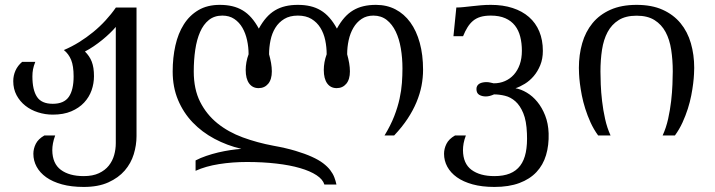

<svg xmlns="http://www.w3.org/2000/svg" viewBox="-20 -549 2896 778"><path d="M533.2 2.4Q533.2 39.1 522 75.9Q510.7 112.8 485.4 142.1Q460 171.4 419.2 189.9Q378.4 208.5 319.3 208.5Q269 208.5 231 198Q192.9 187.5 167.2 169.2Q141.6 150.9 128.4 126.5Q115.2 102.1 115.2 74.2Q115.2 53.7 125 33.9Q134.8 14.2 159.7 0H203.6Q197.3 17.1 194.6 31.7Q191.9 46.4 191.9 59.6Q192.4 113.8 226.6 139.2Q260.7 164.6 319.3 164.6Q356 164.6 380.9 152.8Q405.8 141.1 420.9 122.1Q436 103 442.6 79.3Q449.2 55.7 449.2 31.2V-439.9Q439.5 -428.2 425.3 -414.6Q411.1 -400.9 394.3 -387.2Q377.4 -373.5 359.4 -361.3Q341.3 -349.1 324.2 -340.3Q333.5 -331.1 340.3 -321Q347.2 -311 351.8 -299.1Q356.4 -287.1 358.6 -272.7Q360.8 -258.3 360.8 -240.2Q360.8 -210.9 351.1 -183.1Q341.3 -155.3 320.8 -133.3Q300.3 -111.3 268.8 -97.9Q237.3 -84.5 193.8 -84.5Q163.1 -84.5 134 -93.8Q105 -103 82.8 -120.6Q60.5 -138.2 47.1 -163.3Q33.7 -188.5 33.7 -220.2Q33.7 -242.7 42.7 -262.9Q51.8 -283.2 69.8 -298.3H123Q116.2 -281.2 113.8 -268.1Q111.3 -254.9 111.3 -239.3Q111.3 -184.6 129.9 -156.5Q148.4 -128.4 193.8 -128.4Q239.3 -128.4 258.8 -156.5Q278.3 -184.6 278.3 -239.3Q278.3 -281.7 268.3 -306.2Q258.3 -330.6 238.8 -346.2Q271 -359.9 300.8 -378.4Q330.6 -397 357.4 -418.9Q384.3 -440.9 407.5 -466.1Q430.7 -491.2 449.7 -518.6H533.2Z M1386.7 -329.1Q1391.6 -311.5 1394.8 -293.7Q1397.9 -275.9 1397.9 -259.8Q1397.9 -227.1 1383.1 -209.5Q1368.2 -191.9 1344.2 -191.9Q1319.8 -191.9 1305.9 -210.9Q1292 -230 1292 -265.6Q1292 -280.8 1294.9 -297.1Q1297.9 -313.5 1303.7 -329.1Q1303.7 -357.9 1297.9 -386Q1292 -414.1 1278.3 -436.3Q1264.6 -458.5 1242.2 -472.2Q1219.7 -485.8 1187 -485.8Q1154.3 -485.8 1131.8 -472.2Q1109.4 -458.5 1095.7 -436.3Q1082 -414.1 1076.2 -386Q1070.3 -357.9 1070.3 -329.1Q1075.2 -311.5 1078.4 -293.7Q1081.5 -275.9 1081.5 -259.8Q1081.5 -227.1 1066.7 -209.5Q1051.8 -191.9 1027.8 -191.9Q1003.4 -191.9 989.5 -210.9Q975.6 -230 975.6 -265.6Q975.6 -280.8 978.5 -297.1Q981.4 -313.5 987.3 -329.1Q987.3 -357.9 981.2 -386Q975.1 -414.1 962.4 -436.3Q949.7 -458.5 929.4 -472.2Q909.2 -485.8 880.9 -485.8Q848.6 -485.8 826.4 -468Q804.2 -450.2 790.8 -419.4Q777.3 -388.7 771.2 -347.4Q765.1 -306.2 765.1 -259.3Q765.1 -187.5 791 -136.2Q816.9 -85 861.1 -49.3Q905.3 -13.7 963.9 7.8Q1022.5 29.3 1087.9 41.5Q1139.6 50.8 1177.7 62.3Q1215.8 73.7 1243.4 86.2Q1271 98.6 1289.1 112.3Q1307.1 126 1318.1 140.4Q1329.1 154.8 1334.7 169.4Q1340.3 184.1 1343.3 198.7H1294.4Q1288.1 177.7 1262.5 160.9Q1236.8 144 1195.8 132.1Q1154.8 120.1 1099.9 113.8Q1044.9 107.4 980.5 107.4Q921.4 107.4 867.4 116Q813.5 124.5 772.5 143.1V101.1Q792 90.8 815.7 82.8Q839.4 74.7 864 68.8Q888.7 63 913.1 59.3Q937.5 55.7 958 54.2Q899.9 40.5 849.1 13.4Q798.3 -13.7 760.7 -53Q723.1 -92.3 701.4 -144Q679.7 -195.8 679.7 -259.3Q679.7 -315.4 690.7 -364.5Q701.7 -413.6 724.9 -450.2Q748 -486.8 784.2 -508.1Q820.3 -529.3 870.6 -529.3Q898.4 -529.3 921.1 -523.9Q943.8 -518.6 963.1 -507.1Q982.4 -495.6 998.5 -477.3Q1014.6 -459 1028.8 -433.1Q1043 -459 1059.1 -477.3Q1075.2 -495.6 1094.5 -507.1Q1113.8 -518.6 1136.5 -523.9Q1159.2 -529.3 1187 -529.3Q1214.8 -529.3 1237.5 -523.9Q1260.3 -518.6 1279.5 -507.1Q1298.8 -495.6 1314.9 -477.3Q1331.1 -459 1345.2 -433.1Q1359.4 -459 1375.5 -477.3Q1391.6 -495.6 1410.9 -507.1Q1430.2 -518.6 1452.9 -523.9Q1475.6 -529.3 1503.4 -529.3Q1547.4 -529.3 1582.5 -511Q1617.7 -492.7 1642.6 -458.5Q1667.5 -424.3 1680.9 -375.5Q1694.3 -326.7 1694.3 -266.1Q1694.3 -233.9 1688 -201.2Q1681.6 -168.5 1667.7 -135Q1653.8 -101.6 1631.6 -67.9Q1609.4 -34.2 1577.1 0H1538.1Q1563 -41 1577.4 -78.1Q1591.8 -115.2 1599.1 -148.9Q1606.4 -182.6 1608.6 -213.1Q1610.8 -243.7 1610.8 -271.5Q1610.8 -314 1604.2 -352.8Q1597.7 -391.6 1583.5 -421.1Q1569.3 -450.7 1546.9 -468.3Q1524.4 -485.8 1493.2 -485.8Q1465.3 -485.8 1445.1 -472.2Q1424.8 -458.5 1411.9 -436.3Q1398.9 -414.1 1392.8 -386Q1386.7 -357.9 1386.7 -329.1Z M2203.1 -8.8Q2204.6 39.6 2192.6 79.6Q2180.7 119.6 2153.8 148.2Q2127 176.8 2084.7 192.6Q2042.5 208.5 1983.4 208.5Q1933.1 208.5 1895 198Q1856.9 187.5 1831.3 169.2Q1805.7 150.9 1792.5 126.5Q1779.3 102.1 1779.3 74.2Q1779.3 53.7 1789.1 33.9Q1798.8 14.2 1823.7 0H1867.7Q1861.3 17.1 1858.6 31.7Q1856 46.4 1856 59.6Q1856.4 113.8 1890.6 139.2Q1924.8 164.6 1983.4 164.6Q2020 164.6 2045.9 154.1Q2071.8 143.6 2087.9 122.3Q2104 101.1 2110.6 68.6Q2117.2 36.1 2115.2 -8.3Q2113.3 -59.6 2100.3 -90.6Q2087.4 -121.6 2068.4 -138.4Q2049.3 -155.3 2026.4 -160.9Q2003.4 -166.5 1981.9 -166.5Q1973.1 -162.6 1964.8 -160.4Q1956.5 -158.2 1948.7 -158.2Q1933.1 -158.2 1921.9 -164.8Q1910.6 -171.4 1910.6 -188.5Q1910.6 -196.3 1914.1 -201.7Q1917.5 -207 1923.1 -210.2Q1928.7 -213.4 1936 -214.8Q1943.4 -216.3 1951.2 -216.3Q1959 -216.3 1966.3 -214.6Q1973.6 -212.9 1980.5 -211.4Q2005.4 -211.4 2026.1 -220.5Q2046.9 -229.5 2062.3 -246.6Q2077.6 -263.7 2086.2 -288.1Q2094.7 -312.5 2094.7 -343.3Q2094.7 -374 2088.1 -400.1Q2081.5 -426.3 2066.7 -445.3Q2051.8 -464.4 2027.6 -475.1Q2003.4 -485.8 1968.8 -485.8Q1944.3 -485.8 1926.8 -480.5Q1909.2 -475.1 1896.5 -464.4Q1883.8 -453.6 1874.3 -438.2Q1864.7 -422.9 1856.4 -402.3H1817.4L1829.1 -518.6Q1843.3 -518.6 1858.9 -520.3Q1874.5 -522 1892.1 -523.9Q1909.7 -525.9 1928.7 -527.6Q1947.8 -529.3 1968.8 -529.3Q2018.1 -529.3 2057.1 -516.6Q2096.2 -503.9 2123.5 -480Q2150.9 -456.1 2165.3 -421.4Q2179.7 -386.7 2179.7 -342.8Q2179.7 -310.5 2169.2 -284.9Q2158.7 -259.3 2142.6 -240.5Q2126.5 -221.7 2106.7 -209.5Q2086.9 -197.3 2068.8 -191.4Q2091.3 -187.5 2114.7 -173.6Q2138.2 -159.7 2157.2 -136.5Q2176.3 -113.3 2189 -81.1Q2201.7 -48.8 2203.1 -8.8Z M2413.1 -259.3Q2413.1 -238.8 2414.3 -207Q2415.5 -175.3 2419.7 -139.4Q2423.8 -103.5 2431.9 -67.1Q2439.9 -30.8 2454.1 0H2403.8Q2385.7 -24.9 2373 -52.7Q2360.4 -80.6 2351.6 -108.4Q2342.8 -136.2 2337.6 -162.6Q2332.5 -189 2329.8 -210.9Q2327.1 -232.9 2326.4 -249.5Q2325.7 -266.1 2325.7 -273.9Q2325.7 -327.1 2339.1 -373.8Q2352.5 -420.4 2380.9 -455.1Q2409.2 -489.7 2453.6 -509.5Q2498 -529.3 2559.6 -529.3Q2621.1 -529.3 2665 -509.5Q2709 -489.7 2737.5 -455.1Q2766.1 -420.4 2779.5 -373.8Q2793 -327.1 2793 -273.9Q2793 -265.6 2792.2 -249.3Q2791.5 -232.9 2788.8 -210.7Q2786.1 -188.5 2781 -162.1Q2775.9 -135.7 2767.1 -108.2Q2758.3 -80.6 2745.6 -52.7Q2732.9 -24.9 2714.8 0H2665Q2679.2 -30.8 2687.3 -67.1Q2695.3 -103.5 2699.5 -139.4Q2703.6 -175.3 2704.8 -207Q2706.1 -238.8 2706.1 -259.3Q2706.1 -306.2 2699.7 -347.4Q2693.4 -388.7 2677 -419.2Q2660.6 -449.7 2632.3 -467.5Q2604 -485.4 2559.6 -485.4Q2515.1 -485.4 2486.8 -467.5Q2458.5 -449.7 2442.1 -419.2Q2425.8 -388.7 2419.4 -347.4Q2413.1 -306.2 2413.1 -259.3Z"/></svg>

Font: Arian AMU Serif
Style: Regular
Weight: 400
Designer: Ruben Hakobyan (Tarumian)
Foundry: Ruben Hakobyan (Tarumian)
Version: Version 1.002